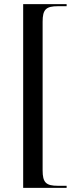

<svg xmlns="http://www.w3.org/2000/svg" viewBox="-20 -780 377 928"><path d="M92 128H302V118H260C202 118 186 102 186 43V-675C186 -734 202 -750 260 -750H302V-760H92Z"/></svg>

Font: Noto Serif Display SemiCondensed
Style: Regular
Weight: 400
Width: 4
Designer: Monotype Design Team
Foundry: Monotype Imaging Inc.
Version: Version 2.009